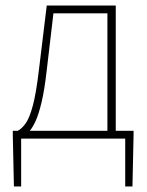

<svg xmlns="http://www.w3.org/2000/svg" viewBox="-20 -498 530 690"><path d="M56 0V172H30L26 -12V-28H460V-12L456 172H430V0ZM366 -10V-450H172L148 -246Q140 -175 129.5 -131Q119 -87 108 -63Q97 -39 86.5 -27.5Q76 -16 68 -10L44 -28Q59 -36 72.5 -55Q86 -74 98 -118.5Q110 -163 120 -248L148 -478H396V-10Z"/></svg>

Font: Source Sans Variable
Style: Regular
Weight: 200
Designer: Paul D. Hunt
Foundry: Adobe Systems Incorporated
Version: Version 3.006;hotconv 1.0.111;makeotfexe 2.5.65597